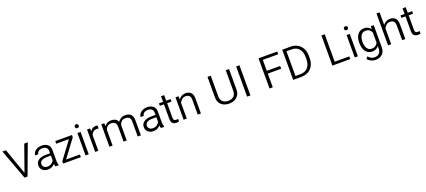

<svg xmlns="http://www.w3.org/2000/svg" viewBox="101 -2396 9444 4252"><g transform="rotate(-20 4823.0 -270.5)"><path d="M98.6 -710.9 313.5 -100.1 529.3 -710.9H612.8L349.1 0H278.3L15.1 -710.9Z M1007.3 0Q1002.4 -11.7 999.3 -29.1Q996.1 -46.4 994.6 -64.5Q968.8 -34.2 927.2 -12.2Q885.7 9.8 830.6 9.8Q777.8 9.8 738.5 -10.5Q699.2 -30.8 677.5 -65.4Q655.8 -100.1 655.8 -143.6Q655.8 -225.1 720.2 -269.5Q784.7 -314 895 -314H993.7V-364.7Q993.7 -416.5 962.2 -446.8Q930.7 -477.1 870.1 -477.1Q814 -477.1 778.1 -449Q742.2 -420.9 742.2 -382.3H667.5Q667.5 -421.4 693.1 -457Q718.8 -492.7 765.4 -515.4Q812 -538.1 874 -538.1Q959 -538.1 1013.4 -494.6Q1067.9 -451.2 1067.9 -363.8V-113.3Q1067.9 -86.4 1072.5 -56.6Q1077.1 -26.9 1085.4 -6.8V0ZM840.3 -56.2Q897 -56.2 937 -83.7Q977.1 -111.3 993.7 -147.5V-259.8H906.2Q822.8 -259.8 776.6 -232.2Q730.5 -204.6 730.5 -152.3Q730.5 -112.3 759 -84.2Q787.6 -56.2 840.3 -56.2Z M1605 -62.5V0H1188V-55.2L1493.7 -465.8H1194.3V-528.3H1586.9V-474.6L1279.8 -62.5Z M1707.5 -674.8Q1707.5 -694.3 1719.5 -707.5Q1731.4 -720.7 1753.9 -720.7Q1776.4 -720.7 1788.8 -707.5Q1801.3 -694.3 1801.3 -674.8Q1801.3 -656.2 1788.8 -643.1Q1776.4 -629.9 1753.9 -629.9Q1731.4 -629.9 1719.5 -643.1Q1707.5 -656.2 1707.5 -674.8ZM1790.5 -528.3V0H1715.8V-528.3Z M2193.4 -531.7 2192.4 -462.9Q2172.4 -466.3 2150.9 -466.3Q2098.1 -466.3 2064.9 -439.9Q2031.7 -413.6 2017.1 -371.1V0H1942.9V-528.3H2015.1L2016.6 -457Q2037.6 -494.6 2071.5 -516.4Q2105.5 -538.1 2153.8 -538.1Q2164.1 -538.1 2176.3 -536.1Q2188.5 -534.2 2193.4 -531.7Z M2491.2 -474.6Q2434.1 -474.6 2401.1 -446Q2368.2 -417.5 2353.5 -376V0H2278.8V-528.3H2349.6L2352.1 -458Q2378.9 -495.1 2419.9 -516.6Q2460.9 -538.1 2515.6 -538.1Q2569.8 -538.1 2610.6 -515.9Q2651.4 -493.7 2670.4 -444.8Q2696.8 -486.3 2740.7 -512.2Q2784.7 -538.1 2844.7 -538.1Q2928.7 -538.1 2974.4 -492.7Q3020 -447.3 3020 -345.7V0H2945.3V-346.7Q2945.3 -421.4 2912.1 -448Q2878.9 -474.6 2824.7 -474.6Q2781.2 -474.6 2751.5 -455.8Q2721.7 -437 2705.1 -408Q2688.5 -378.9 2686 -347.7V0H2611.8V-348.6Q2611.8 -418.9 2578.6 -446.8Q2545.4 -474.6 2491.2 -474.6Z M3492.7 0Q3487.8 -11.7 3484.6 -29.1Q3481.4 -46.4 3480 -64.5Q3454.1 -34.2 3412.6 -12.2Q3371.1 9.8 3315.9 9.8Q3263.2 9.8 3223.9 -10.5Q3184.6 -30.8 3162.8 -65.4Q3141.1 -100.1 3141.1 -143.6Q3141.1 -225.1 3205.6 -269.5Q3270 -314 3380.4 -314H3479V-364.7Q3479 -416.5 3447.5 -446.8Q3416 -477.1 3355.5 -477.1Q3299.3 -477.1 3263.4 -449Q3227.5 -420.9 3227.5 -382.3H3152.8Q3152.8 -421.4 3178.5 -457Q3204.1 -492.7 3250.7 -515.4Q3297.4 -538.1 3359.4 -538.1Q3444.3 -538.1 3498.8 -494.6Q3553.2 -451.2 3553.2 -363.8V-113.3Q3553.2 -86.4 3557.9 -56.6Q3562.5 -26.9 3570.8 -6.8V0ZM3325.7 -56.2Q3382.3 -56.2 3422.4 -83.7Q3462.4 -111.3 3479 -147.5V-259.8H3391.6Q3308.1 -259.8 3262 -232.2Q3215.8 -204.6 3215.8 -152.3Q3215.8 -112.3 3244.4 -84.2Q3272.9 -56.2 3325.7 -56.2Z M3913.1 -528.3V-469.7H3809.1V-129.9Q3809.1 -82 3828.4 -68.6Q3847.7 -55.2 3872.6 -55.2Q3885.3 -55.2 3897.5 -57.1Q3909.7 -59.1 3917.5 -60.5L3918.9 1Q3908.2 4.4 3890.9 7.1Q3873.5 9.8 3853 9.8Q3802.7 9.8 3768.8 -20.5Q3734.9 -50.8 3734.9 -130.4V-469.7H3637.7V-528.3H3734.9V-660.2H3809.1V-528.3Z M4244.6 -474.6Q4192.4 -474.6 4156 -444.3Q4119.6 -414.1 4101.6 -371.1V0H4027.3V-528.3H4098.1L4100.6 -451.7Q4128.4 -491.7 4170.4 -514.9Q4212.4 -538.1 4265.1 -538.1Q4343.8 -538.1 4389.2 -493.9Q4434.6 -449.7 4434.6 -345.2V0H4359.9V-345.7Q4359.9 -417.5 4329.3 -446Q4298.8 -474.6 4244.6 -474.6Z M5278.8 -710.9H5356V-230Q5356 -149.9 5321 -96.7Q5286.1 -43.5 5228.5 -16.8Q5170.9 9.8 5101.6 9.8Q5030.3 9.8 4972.7 -16.8Q4915 -43.5 4881.6 -96.7Q4848.1 -149.9 4848.1 -230V-710.9H4924.8V-230Q4924.8 -141.6 4974.1 -97.9Q5023.4 -54.2 5101.6 -54.2Q5180.2 -54.2 5229.5 -97.9Q5278.8 -141.6 5278.8 -230Z M5601.1 -710.9V0H5523.4V-710.9Z M6442.9 -387.7V-322.8H6128.4V0H6051.3V-710.9H6491.7V-646.5H6128.4V-387.7Z M6802.2 0H6608.9V-710.9H6809.1Q6899.9 -710.9 6969.5 -670.4Q7039.1 -629.9 7078.1 -556.2Q7117.2 -482.4 7117.2 -382.3V-328.6Q7117.2 -228.5 7078.1 -154.5Q7039.1 -80.6 6968.3 -40.3Q6897.5 0 6802.2 0ZM6809.1 -646.5H6686V-64H6802.2Q6878.4 -64 6931.9 -97.2Q6985.4 -130.4 7013.2 -189.7Q7041 -249 7041 -328.6V-383.3Q7041 -505.9 6978.8 -576.2Q6916.5 -646.5 6809.1 -646.5Z M7954.6 -64V0H7533.2V-710.9H7610.4V-64Z M8051.3 -674.8Q8051.3 -694.3 8063.2 -707.5Q8075.2 -720.7 8097.7 -720.7Q8120.1 -720.7 8132.6 -707.5Q8145 -694.3 8145 -674.8Q8145 -656.2 8132.6 -643.1Q8120.1 -629.9 8097.7 -629.9Q8075.2 -629.9 8063.2 -643.1Q8051.3 -656.2 8051.3 -674.8ZM8134.3 -528.3V0H8059.6V-528.3Z M8264.2 -258.8V-269Q8264.2 -350.1 8289.1 -410.6Q8314 -471.2 8360.1 -504.6Q8406.2 -538.1 8470.2 -538.1Q8523.4 -538.1 8562.5 -518.1Q8601.6 -498 8627.9 -461.4L8631.3 -528.3H8699.7V-10.3Q8699.7 93.8 8639.6 151.6Q8579.6 209.5 8481.9 209.5Q8452.1 209.5 8416.5 200.2Q8380.9 190.9 8347.7 170.9Q8314.5 150.9 8292 118.7L8332 73.7Q8364.7 113.8 8401.1 130.6Q8437.5 147.5 8476.6 147.5Q8546.4 147.5 8585.9 107.2Q8625.5 66.9 8625.5 -6.8V-61.5Q8599.1 -27.3 8560.3 -8.8Q8521.5 9.8 8469.2 9.8Q8406.2 9.8 8360.1 -24.9Q8314 -59.6 8289.1 -120.1Q8264.2 -180.7 8264.2 -258.8ZM8338.9 -269V-258.8Q8338.9 -201.7 8354.2 -155.3Q8369.6 -108.9 8402.3 -81.5Q8435.1 -54.2 8485.8 -54.2Q8540.5 -54.2 8573.7 -79.3Q8606.9 -104.5 8625.5 -142.6V-384.3Q8608.4 -421.4 8575.4 -448Q8542.5 -474.6 8486.8 -474.6Q8435.5 -474.6 8402.8 -447Q8370.1 -419.4 8354.5 -372.8Q8338.9 -326.2 8338.9 -269Z M8918.9 -750V-453.1Q8946.8 -492.7 8988.5 -515.4Q9030.3 -538.1 9082.5 -538.1Q9161.1 -538.1 9206.5 -493.9Q9252 -449.7 9252 -345.2V0H9177.2V-345.7Q9177.2 -417.5 9146.7 -446Q9116.2 -474.6 9062 -474.6Q9009.8 -474.6 8973.4 -444.3Q8937 -414.1 8918.9 -371.1V0H8844.7V-750Z M9605 -528.3V-469.7H9501V-129.9Q9501 -82 9520.3 -68.6Q9539.6 -55.2 9564.5 -55.2Q9577.1 -55.2 9589.4 -57.1Q9601.6 -59.1 9609.4 -60.5L9610.8 1Q9600.1 4.4 9582.8 7.1Q9565.4 9.8 9544.9 9.8Q9494.6 9.8 9460.7 -20.5Q9426.8 -50.8 9426.8 -130.4V-469.7H9329.6V-528.3H9426.8V-660.2H9501V-528.3Z"/></g></svg>

Font: Vazirmatn UI FD Light
Style: Regular
Weight: 300
Designer: Saber Rastikerdar
Foundry: Saber Rastikerdar
Version: Version 33.003